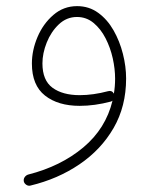

<svg xmlns="http://www.w3.org/2000/svg" viewBox="-20 -338 503 614"><path d="M226.6 -318.4Q264.6 -318.4 293.9 -297.1Q323.2 -275.9 343 -241.2Q362.8 -206.5 373 -166Q383.3 -125.5 383.3 -86.9Q383.3 2 343.3 71.3Q303.2 140.6 234.1 187.5Q165 234.4 77.6 255.4Q70.3 257.3 64 252.9Q57.6 248.5 56.2 242.2Q54.7 234.4 59.1 228.3Q63.5 222.2 70.3 220.2Q174.3 193.8 246.3 133.5Q318.4 73.2 339.8 -16.1Q337.4 -14.2 334.5 -13.2Q282.7 0.5 234.9 0.5Q165.5 0.5 123.8 -32.5Q82 -65.4 82 -134.8Q82 -177.2 99.9 -219.5Q117.7 -261.7 150.4 -290Q183.1 -318.4 226.6 -318.4ZM115.7 -135.3Q115.7 -81.1 147.9 -57.4Q180.2 -33.7 234.9 -33.7Q277.8 -33.7 325.7 -46.4Q337.9 -49.8 344.2 -38.6Q348.1 -62 348.1 -86.4Q348.1 -117.2 340.6 -151.4Q333 -185.5 317.6 -215.6Q302.2 -245.6 279.3 -264.6Q256.3 -283.7 226.1 -283.7Q192.9 -283.7 168 -260Q143.1 -236.3 129.4 -201.9Q115.7 -167.5 115.7 -135.3Z"/></svg>

Font: Mikhak ExtraLight
Style: Regular
Weight: 200
Designer: Amin Abedi
Version: Version 3.3